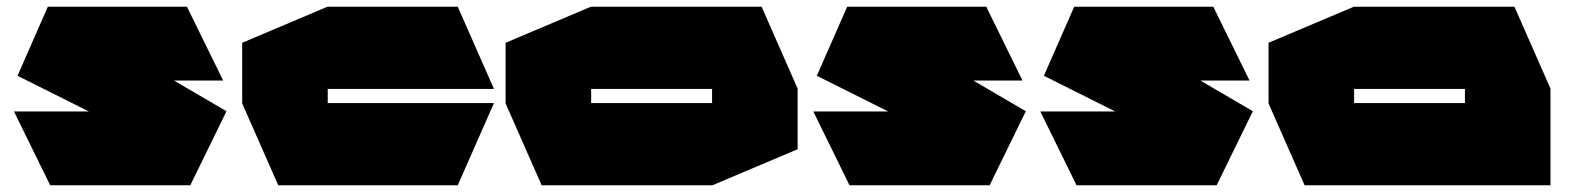

<svg xmlns="http://www.w3.org/2000/svg" viewBox="-20 -550 4668 570"><path d="M148 -311 122 -530H535L642 -312V-311ZM384 -149 32 -325 122 -530 652 -220V-219ZM129 0 22 -218V-219H652L545 0Z M806 0 699 -243V-244H1446V-243L1339 0ZM699 -244V-423L952 -530H953V-244ZM953 -286V-530H1339L1446 -287V-286Z M1735 -286V-530H2241L2348 -287V-286ZM1588 0 1481 -243V-244H2094V0ZM1481 -244V-423L1734 -530H1735V-244ZM2094 0V-286H2348V-107L2095 0Z M2521 -311 2495 -530H2908L3015 -312V-311ZM2757 -149 2405 -325 2495 -530 3025 -220V-219ZM2502 0 2395 -218V-219H3025L2918 0Z M3195 -311 3169 -530H3582L3689 -312V-311ZM3431 -149 3079 -325 3169 -530 3699 -220V-219ZM3176 0 3069 -218V-219H3699L3592 0Z M4000 -286V-530H4476L4583 -287V-286ZM3853 0 3746 -243V-244H4329V0ZM3746 -244V-423L3999 -530H4000V-244ZM4329 0V-286H4583V0Z"/></svg>

Font: Foldit Black
Style: Regular
Weight: 900
Version: Version 1.003